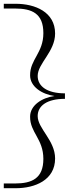

<svg xmlns="http://www.w3.org/2000/svg" viewBox="-20 -773 398 1014"><path d="M323 -251V-280C229 -280 179 -317 179 -372C179 -438 271 -500 271 -596C271 -710 165 -753 63 -753H0V-728H59C149 -728 209 -702 209 -598C209 -493 138 -459 139 -375C139 -315 202 -275 268 -266C202 -257 139 -217 139 -157C138 -73 209 -40 209 66C209 169 149 196 59 196H0V221H63C165 221 271 178 271 64C271 -32 179 -94 179 -160C179 -215 229 -251 323 -251Z"/></svg>

Font: Sprat
Style: Regular
Weight: 400
Designer: Ethan Nakache
Foundry: Collletttivo
Version: Version 2.000;Glyphs 3.2 (3217)